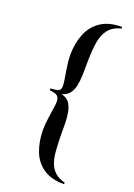

<svg xmlns="http://www.w3.org/2000/svg" viewBox="-158 -794 666 954"><g transform="rotate(20 175.5 -316.5)"><path d="M136 -340Q141 -353 136.5 -382Q132 -411 126 -447.5Q120 -484 120 -518Q121 -578 140.5 -626.5Q160 -675 203 -704Q246 -733 314 -733L316 -725Q270 -713 248.5 -685Q227 -657 220.5 -615.5Q214 -574 213 -521Q213 -479 212 -444.5Q211 -410 205.5 -384Q200 -358 186.5 -341Q173 -324 147 -316Q174 -310 187.5 -292Q201 -274 206.5 -247Q212 -220 212.5 -186.5Q213 -153 213 -115Q214 -75 216.5 -40.5Q219 -6 228.5 20.5Q238 47 257.5 65Q277 83 312 92L310 100Q242 100 200 71Q158 42 139.5 -7Q121 -56 120 -115Q120 -149 125.5 -185Q131 -221 135 -250Q139 -279 133 -292Q128 -305 113 -309Q98 -313 85 -314V-324Q99 -325 114.5 -327Q130 -329 136 -340Z"/></g></svg>

Font: Cinzel Eorzea
Style: Regular
Weight: 500
Designer: Natanael Gama
Version: Version 2.000